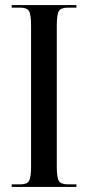

<svg xmlns="http://www.w3.org/2000/svg" viewBox="-20 -734 346 754"><path d="M26 0V-10H60Q86 -10 94 -23.5Q102 -37 102 -80V-632Q102 -677 94 -690.5Q86 -704 60 -704H26V-714H280V-704H247Q219 -704 211 -690.5Q203 -677 203 -632V-80Q203 -37 211 -23.5Q219 -10 247 -10H280V0Z"/></svg>

Font: Noto Serif Display ExtraCondensed Medium
Style: Regular
Weight: 500
Width: 2
Designer: Monotype Design Team
Foundry: Monotype Imaging Inc.
Version: Version 2.009